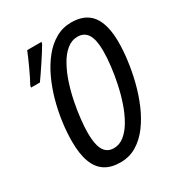

<svg xmlns="http://www.w3.org/2000/svg" viewBox="-174 -841 900 966"><g transform="rotate(-30 276.0 -358.0)"><path d="M245.6 9.8Q191.4 9.8 156 -13.2Q120.6 -36.1 103 -83.5Q85.4 -130.9 85.4 -203.1Q85.4 -256.8 93.5 -315.9Q101.6 -375 117.9 -433.6Q134.3 -492.2 158.9 -544.4Q183.6 -596.7 216.3 -637.2Q249 -677.7 290.3 -701.2Q331.5 -724.6 380.9 -724.6Q461.4 -724.6 500 -673.6Q538.6 -622.6 538.6 -518.6Q538.6 -471.7 531.2 -414.8Q523.9 -357.9 509 -298.6Q494.1 -239.3 470.7 -184.3Q447.3 -129.4 414.8 -85.4Q382.3 -41.5 340.3 -15.9Q298.3 9.8 245.6 9.8ZM252 -68.8Q285.2 -68.8 312.7 -91.1Q340.3 -113.3 362.3 -151.1Q384.3 -189 400.6 -236.3Q417 -283.7 427.7 -334.5Q438.5 -385.3 444.1 -433.1Q449.7 -481 449.7 -520Q449.7 -585 430.7 -615.7Q411.6 -646.5 373 -646.5Q337.9 -646.5 309.6 -623Q281.2 -599.6 259.3 -560.3Q237.3 -521 221.4 -472.9Q205.6 -424.8 195.6 -374.8Q185.5 -324.7 180.7 -279.5Q175.8 -234.4 175.8 -202.1Q175.8 -154.8 184.3 -125.2Q192.9 -95.7 210 -82.3Q227.1 -68.8 252 -68.8ZM42.5 -541.5 44.9 -553.2Q52.7 -566.9 63.2 -588.1Q73.7 -609.4 84.7 -633.1Q95.7 -656.7 105.2 -678.5Q114.7 -700.2 120.1 -714.4H203.1L201.2 -704.6Q193.8 -691.4 179.9 -669.4Q166 -647.5 149.7 -622.8Q133.3 -598.1 118.4 -576.2Q103.5 -554.2 94.2 -541.5Z"/></g></svg>

Font: Open Sans Condensed Medium
Style: Italic
Weight: 500
Width: 3
Italic angle: -12°
Designer: Monotype Design Team
Foundry: Monotype Imaging Inc.
Version: Version 3.000